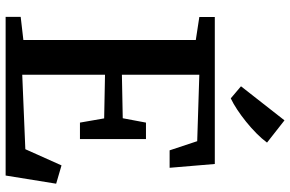

<svg xmlns="http://www.w3.org/2000/svg" viewBox="-194 -836 1030 682"><g transform="rotate(90 321.0 -495.0)"><path d="M122 -63V-675.5L40.5 -688V-743H562.5L576 -582.5H514L481.5 -680.5L245.5 -688V-413L400 -416L415.5 -498.5H474V-264H415.5L400.5 -350L245.5 -353V-59L510 -70L567.5 -198.5L632.5 -179.5L603.5 0H40V-53.5ZM329 -800 286.5 -836 407.5 -990.5 486.5 -928.5Q473 -910 453.5 -890.8Q434 -871.5 412.2 -854Q390.5 -836.5 369.2 -822.5Q348 -808.5 330 -800Z"/></g></svg>

Font: Merriweather SemiBold
Style: Regular
Weight: 600
Version: Version 2.100